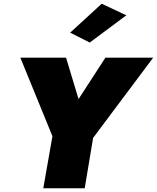

<svg xmlns="http://www.w3.org/2000/svg" viewBox="-20 -1009 841 1029"><path d="M657 -927 525 -989 356 -834 461 -781ZM545 -700 401 -478 334 -700H89L261 -279L212 0H434L479 -270L801 -700Z"/></svg>

Font: Jost Black
Style: Italic
Weight: 900
Italic angle: -5°
Version: Version 3.710